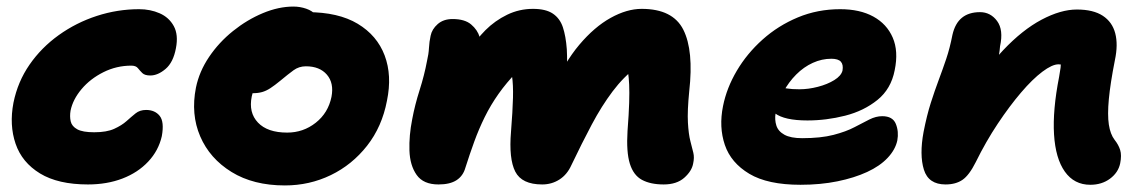

<svg xmlns="http://www.w3.org/2000/svg" viewBox="-20 -553 3491 585"><path d="M248 9Q157 9 102 -24.5Q47 -58 27.5 -115Q8 -172 21 -240Q34 -304 70 -356Q106 -408 159 -446Q212 -484 275 -504.5Q338 -525 404 -525Q438 -525 466.5 -512.5Q495 -500 509.5 -473.5Q524 -447 516 -406Q508 -363 484.5 -343Q461 -323 438 -323Q421 -323 413.5 -330.5Q406 -338 400 -345.5Q394 -353 380 -353Q335 -353 295 -333Q255 -313 228.5 -281.5Q202 -250 195 -216Q192 -198 195.5 -183Q199 -168 215.5 -159Q232 -150 267 -150Q305 -150 328 -160.5Q351 -171 365.5 -184Q380 -197 393 -207.5Q406 -218 425 -218Q452 -218 466.5 -200Q481 -182 473 -138Q463 -94 431.5 -60.5Q400 -27 353 -9Q306 9 248 9Z M848 12Q752 12 685.5 -29Q619 -70 590 -137.5Q561 -205 577 -286Q587 -335 617 -379.5Q647 -424 690 -458.5Q733 -493 781 -513Q829 -533 874 -533Q894 -533 913 -526.5Q932 -520 943.5 -506.5Q955 -493 951 -470Q942 -430 919 -399Q896 -368 842 -352Q822 -347 801.5 -332.5Q781 -318 766 -299Q751 -280 747 -259Q737 -210 766 -179.5Q795 -149 855 -149Q904 -149 942 -179Q980 -209 990 -258Q998 -300 976 -325.5Q954 -351 912 -351Q891 -351 874.5 -339Q858 -327 834 -307Q817 -293 804 -284.5Q791 -276 778.5 -272.5Q766 -269 750 -269Q731 -269 713.5 -289.5Q696 -310 705 -355Q711 -386 733.5 -415Q756 -444 787 -466.5Q818 -489 852 -502.5Q886 -516 916 -516Q1011 -516 1070 -480.5Q1129 -445 1152 -384Q1175 -323 1159 -246Q1144 -167 1098.5 -109Q1053 -51 988 -19.5Q923 12 848 12Z M1316 9Q1270 9 1249.5 -20Q1229 -49 1227.5 -94.5Q1226 -140 1236 -190Q1244 -233 1258.5 -278.5Q1273 -324 1281 -367Q1286 -388 1287 -407Q1288 -426 1292 -444Q1296 -464 1313.5 -479.5Q1331 -495 1359 -495Q1396 -495 1415.5 -478.5Q1435 -462 1441.5 -440Q1448 -418 1444 -401L1411 -398Q1430 -432 1459 -461Q1488 -490 1525 -508Q1562 -526 1604 -526Q1643 -526 1664.5 -511.5Q1686 -497 1695 -470Q1704 -443 1707 -403Q1709 -363 1706.5 -327.5Q1704 -292 1700 -269L1664 -280Q1699 -362 1745 -416.5Q1791 -471 1840.5 -498.5Q1890 -526 1935 -526Q2030 -526 2062 -462.5Q2094 -399 2080 -275Q2074 -215 2076 -179.5Q2078 -144 2083.5 -123Q2089 -102 2092.5 -87.5Q2096 -73 2092 -55Q2088 -32 2065 -11.5Q2042 9 2002 9Q1962 9 1936 -5Q1910 -19 1899 -54.5Q1888 -90 1892 -154Q1896 -206 1897 -239.5Q1898 -273 1897 -295Q1896 -317 1893.5 -333Q1891 -349 1886 -366L1920 -349Q1880 -319 1846.5 -274.5Q1813 -230 1783 -173.5Q1753 -117 1721 -50Q1708 -21 1684.5 -6Q1661 9 1632 9Q1570 9 1550 -30Q1530 -69 1537 -152Q1542 -215 1543 -255Q1544 -295 1540 -321.5Q1536 -348 1525 -369L1555 -334Q1523 -301 1499 -267Q1475 -233 1457 -196.5Q1439 -160 1425 -121.5Q1411 -83 1398 -42Q1391 -17 1371 -4Q1351 9 1316 9Z M2419 10Q2319 10 2263 -23.5Q2207 -57 2188.5 -111.5Q2170 -166 2183 -230Q2194 -285 2225 -337.5Q2256 -390 2303.5 -432.5Q2351 -475 2411 -500Q2471 -525 2540 -525Q2600 -525 2641 -502.5Q2682 -480 2700 -438.5Q2718 -397 2706 -339Q2695 -282 2653.5 -248.5Q2612 -215 2555 -200.5Q2498 -186 2440 -186Q2370 -186 2341 -208Q2312 -230 2317 -256Q2320 -271 2328.5 -278.5Q2337 -286 2353 -286Q2363 -286 2377.5 -283.5Q2392 -281 2416 -281Q2443 -281 2472 -288.5Q2501 -296 2522 -309Q2543 -322 2547 -338Q2550 -356 2542 -365Q2534 -374 2513 -374Q2484 -374 2456.5 -361.5Q2429 -349 2406 -326Q2383 -303 2366.5 -272.5Q2350 -242 2343 -207Q2340 -188 2345.5 -170.5Q2351 -153 2370 -142.5Q2389 -132 2424 -132Q2481 -132 2519.5 -142Q2558 -152 2583.5 -165.5Q2609 -179 2629 -189Q2649 -199 2668 -199Q2700 -199 2709.5 -175.5Q2719 -152 2714 -125Q2708 -97 2684.5 -72Q2661 -47 2622 -29Q2583 -11 2531.5 -0.5Q2480 10 2419 10Z M3302 10Q3253 10 3224.5 -30Q3196 -70 3191.5 -143.5Q3187 -217 3207 -319Q3210 -335 3211.5 -347Q3213 -359 3211.5 -368.5Q3210 -378 3204.5 -385.5Q3199 -393 3189 -399Q3215 -398 3233 -389.5Q3251 -381 3257.5 -363.5Q3264 -346 3255 -317Q3241 -340 3230 -348.5Q3219 -357 3205 -357Q3186 -357 3156 -334.5Q3126 -312 3091 -271Q3056 -230 3020 -176Q2984 -122 2953 -59Q2933 -19 2912.5 -5Q2892 9 2861 9Q2809 9 2795 -36Q2781 -81 2794 -151Q2804 -202 2816 -239.5Q2828 -277 2840 -309Q2852 -341 2863 -373.5Q2874 -406 2882 -447Q2890 -482 2911 -499Q2932 -516 2966 -516Q2998 -516 3018 -489Q3038 -462 3027 -412Q3025 -385 3018.5 -365.5Q3012 -346 3002.5 -324.5Q2993 -303 2981 -270.5Q2969 -238 2955 -186L2924 -242Q2977 -337 3036 -399.5Q3095 -462 3153.5 -493Q3212 -524 3261 -524Q3311 -524 3340 -505Q3369 -486 3378 -451.5Q3387 -417 3377 -370Q3363 -299 3358.5 -251Q3354 -203 3358.5 -173.5Q3363 -144 3376 -127Q3388 -112 3393 -96Q3398 -80 3393 -55Q3387 -27 3362 -8.5Q3337 10 3302 10Z"/></svg>

Font: Shantell Sans ExtraBold
Style: Italic
Weight: 800
Italic angle: -11°
Designer: Stephen Nixon, Anya Danilova, Shantell Martin
Foundry: Arrow Type
Version: Version 1.011;[c5ecc13dd]